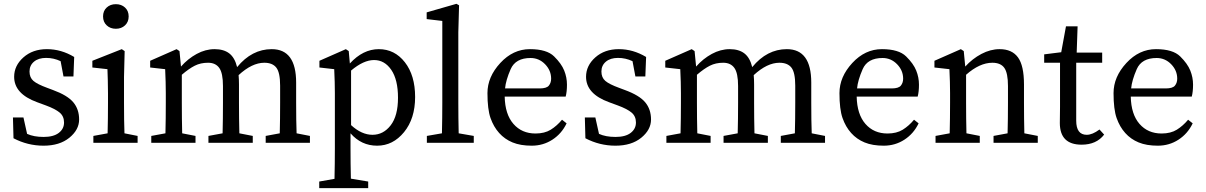

<svg xmlns="http://www.w3.org/2000/svg" viewBox="-20 -749 6323 1007"><path d="M228 -288.1 257.8 -276.9Q334 -249 364.5 -212.4Q395 -175.8 395 -122.1Q395 -68.4 343.8 -26.6Q292.5 15.1 208.5 15.1Q125 15.1 50.8 -23.9L47.9 -132.8H103L122.1 -46.9Q157.2 -30.8 209 -30.8Q260.7 -30.8 288.3 -52Q315.9 -73.2 315.9 -106.4Q315.9 -139.6 292.5 -158.9Q269 -178.2 221.2 -195.8L174.8 -212.9Q54.2 -256.8 54.2 -346.2Q54.2 -404.8 102.8 -448Q151.4 -491.2 226.1 -491.2Q300.8 -491.2 369.1 -450.2L365.2 -348.1H313L297.9 -428.2Q261.7 -445.3 221.7 -445.3Q181.6 -445.3 158.2 -425.5Q134.8 -405.8 134.8 -374Q134.8 -342.3 155.3 -324.7Q175.8 -307.1 228 -288.1Z M701.7 0H469.7V-36.1L544.4 -49.8Q546.4 -126 546.4 -210V-259.8Q546.4 -300.8 545.4 -328.4Q544.4 -356 543.5 -386.2L464.4 -395V-430.2L618.7 -491.2L633.8 -481L630.4 -345.2V-210Q630.4 -113.3 632.8 -49.8L701.7 -36.1ZM635.7 -616Q616.7 -598.1 587.6 -598.1Q558.6 -598.1 539.6 -616Q520.5 -633.8 520.5 -662.8Q520.5 -691.9 539.6 -709.5Q558.6 -727.1 587.6 -727.1Q616.7 -727.1 635.7 -709.5Q654.8 -691.9 654.8 -662.8Q654.8 -633.8 635.7 -616Z M1533.2 -315.9V-210Q1533.2 -113.3 1535.6 -49.8L1605.5 -36.1V0H1373.5V-36.1L1447.3 -49.8Q1449.2 -124 1449.2 -210V-299.8Q1449.2 -368.7 1429.2 -394.3Q1409.2 -419.9 1366.2 -419.9Q1301.8 -419.9 1231.4 -355Q1233.4 -332.5 1233.4 -306.2V-210Q1233.4 -126 1235.4 -49.8L1305.7 -36.1V0H1073.2V-36.1L1147.5 -49.8Q1149.4 -124 1149.4 -210V-297.9Q1149.4 -365.7 1129.9 -392.8Q1110.4 -419.9 1071.3 -419.9Q1032.2 -419.9 1001.7 -404.5Q971.2 -389.2 933.6 -356.9V-210Q933.6 -126 935.5 -49.8L1005.4 -36.1V0H773.4V-36.1L847.7 -49.8Q849.6 -126 849.6 -210V-261.2Q849.6 -315.4 846.2 -386.2L767.6 -395V-430.2L906.2 -491.2L921.4 -481L929.2 -399.9Q965.3 -440.9 1011.5 -466.1Q1057.6 -491.2 1105.5 -491.2Q1153.3 -491.2 1182.4 -469Q1211.4 -446.8 1223.6 -397Q1300.8 -491.2 1405.3 -491.2Q1533.2 -491.2 1533.2 -315.9Z M1818.4 27.8Q1818.4 107.9 1820.3 188L1911.1 203.1V237.8H1654.3V203.1L1734.4 189Q1736.3 106.9 1736.3 27.8V-261.2Q1736.3 -315.4 1732.9 -386.2L1655.3 -395V-430.2L1793.9 -491.2L1809.1 -481L1814.9 -416Q1883.8 -491.2 1966.8 -491.2Q2049.8 -491.2 2103.5 -422.4Q2157.2 -353.5 2157.2 -240.2Q2157.2 -127 2099.1 -55.9Q2041 15.1 1958 15.1Q1875 15.1 1818.4 -49.8ZM1821.3 -378.9V-92.8Q1876.5 -42 1933.6 -42Q1990.7 -42 2029.1 -91.8Q2067.4 -141.6 2067.4 -236.3Q2067.4 -331.1 2032.2 -382.6Q1997.1 -434.1 1941.9 -434.1Q1886.7 -434.1 1821.3 -378.9Z M2464.8 0H2218.8V-36.1L2297.9 -49.8Q2299.8 -131.8 2299.8 -210V-639.2L2217.8 -648.9V-684.1L2374 -729L2387.7 -721.2L2383.8 -579.1V-210Q2383.8 -129.9 2385.7 -49.8L2464.8 -36.1Z M2946.8 -242.2H2627Q2628.9 -149.4 2672.9 -99.1Q2716.8 -48.8 2788.6 -48.8Q2836.4 -48.8 2868.7 -68.8Q2900.9 -88.9 2927.7 -121.1L2951.7 -102.1Q2925.8 -47.9 2877.2 -16.4Q2828.6 15.1 2769 15.1Q2709.5 15.1 2668.2 -2Q2627 -19 2597.9 -51.5Q2568.8 -84 2552.7 -129.9Q2536.6 -175.8 2536.6 -260.7Q2536.6 -345.7 2603.8 -418.5Q2670.9 -491.2 2759.3 -491.2Q2847.7 -491.2 2886.2 -453.1Q2924.8 -415 2939.2 -378.9Q2953.6 -342.8 2953.6 -305.2Q2953.6 -267.6 2946.8 -242.2ZM2810.5 -285.2Q2846.7 -285.2 2858.6 -300Q2870.6 -314.9 2870.6 -336.4Q2870.6 -379.4 2838.9 -412.1Q2807.1 -444.8 2762.7 -444.8Q2684.1 -444.8 2658.4 -386.5Q2632.8 -328.1 2628.9 -285.2Z M3227.5 -288.1 3257.3 -276.9Q3333.5 -249 3364 -212.4Q3394.5 -175.8 3394.5 -122.1Q3394.5 -68.4 3343.3 -26.6Q3292 15.1 3208 15.1Q3124.5 15.1 3050.3 -23.9L3047.4 -132.8H3102.5L3121.6 -46.9Q3156.7 -30.8 3208.5 -30.8Q3260.3 -30.8 3287.8 -52Q3315.4 -73.2 3315.4 -106.4Q3315.4 -139.6 3292 -158.9Q3268.6 -178.2 3220.7 -195.8L3174.3 -212.9Q3053.7 -256.8 3053.7 -346.2Q3053.7 -404.8 3102.3 -448Q3150.9 -491.2 3225.6 -491.2Q3300.3 -491.2 3368.7 -450.2L3364.7 -348.1H3312.5L3297.4 -428.2Q3261.2 -445.3 3221.2 -445.3Q3181.2 -445.3 3157.7 -425.5Q3134.3 -405.8 3134.3 -374Q3134.3 -342.3 3154.8 -324.7Q3175.3 -307.1 3227.5 -288.1Z M4234.9 -315.9V-210Q4234.9 -113.3 4237.3 -49.8L4307.1 -36.1V0H4075.2V-36.1L4148.9 -49.8Q4150.9 -124 4150.9 -210V-299.8Q4150.9 -368.7 4130.9 -394.3Q4110.8 -419.9 4067.9 -419.9Q4003.4 -419.9 3933.1 -355Q3935.1 -332.5 3935.1 -306.2V-210Q3935.1 -126 3937 -49.8L4007.3 -36.1V0H3774.9V-36.1L3849.1 -49.8Q3851.1 -124 3851.1 -210V-297.9Q3851.1 -365.7 3831.5 -392.8Q3812 -419.9 3772.9 -419.9Q3733.9 -419.9 3703.4 -404.5Q3672.9 -389.2 3635.3 -356.9V-210Q3635.3 -126 3637.2 -49.8L3707 -36.1V0H3475.1V-36.1L3549.3 -49.8Q3551.3 -126 3551.3 -210V-261.2Q3551.3 -315.4 3547.9 -386.2L3469.2 -395V-430.2L3607.9 -491.2L3623 -481L3630.9 -399.9Q3667 -440.9 3713.1 -466.1Q3759.3 -491.2 3807.1 -491.2Q3855 -491.2 3884 -469Q3913.1 -446.8 3925.3 -397Q4002.4 -491.2 4106.9 -491.2Q4234.9 -491.2 4234.9 -315.9Z M4793 -242.2H4473.1Q4475.1 -149.4 4519 -99.1Q4563 -48.8 4634.8 -48.8Q4682.6 -48.8 4714.8 -68.8Q4747.1 -88.9 4773.9 -121.1L4797.9 -102.1Q4772 -47.9 4723.4 -16.4Q4674.8 15.1 4615.2 15.1Q4555.7 15.1 4514.4 -2Q4473.1 -19 4444.1 -51.5Q4415 -84 4398.9 -129.9Q4382.8 -175.8 4382.8 -260.7Q4382.8 -345.7 4450 -418.5Q4517.1 -491.2 4605.5 -491.2Q4693.8 -491.2 4732.4 -453.1Q4771 -415 4785.4 -378.9Q4799.8 -342.8 4799.8 -305.2Q4799.8 -267.6 4793 -242.2ZM4656.7 -285.2Q4692.9 -285.2 4704.8 -300Q4716.8 -314.9 4716.8 -336.4Q4716.8 -379.4 4685.1 -412.1Q4653.3 -444.8 4608.9 -444.8Q4530.3 -444.8 4504.6 -386.5Q4479 -328.1 4475.1 -285.2Z M5184.6 -419.9Q5118.2 -419.9 5046.9 -356.9V-210Q5046.9 -126 5048.8 -49.8L5118.7 -36.1V0H4886.7V-36.1L4960.9 -49.8Q4962.9 -126 4962.9 -210V-261.2Q4962.9 -315.4 4959.5 -386.2L4880.9 -395V-430.2L5019.5 -491.2L5034.7 -481L5042.5 -399.9Q5079.6 -440.9 5127.2 -466.1Q5174.8 -491.2 5222.7 -491.2Q5287.6 -491.2 5319.1 -448Q5350.6 -404.8 5350.6 -306.2V-210Q5350.6 -126 5352.5 -49.8L5422.9 -36.1V0H5190.9V-36.1L5264.6 -49.8Q5266.6 -124 5266.6 -210V-297.9Q5266.6 -365.7 5247.6 -392.8Q5228.5 -419.9 5184.6 -419.9Z M5539.6 -419.9H5456.5V-463.9L5545.9 -475.1L5570.8 -610.8H5631.8L5627 -473.1H5760.7V-419.9H5624.5V-116.2Q5624.5 -42 5679.7 -42Q5709.5 -42 5746.6 -69.8L5771 -43Q5730.5 9.8 5652.8 9.8Q5538.6 9.8 5538.6 -104L5539.6 -189Z M6230.5 -242.2H5910.6Q5912.6 -149.4 5956.5 -99.1Q6000.5 -48.8 6072.3 -48.8Q6120.1 -48.8 6152.3 -68.8Q6184.6 -88.9 6211.4 -121.1L6235.4 -102.1Q6209.5 -47.9 6160.9 -16.4Q6112.3 15.1 6052.7 15.1Q5993.2 15.1 5951.9 -2Q5910.6 -19 5881.6 -51.5Q5852.5 -84 5836.4 -129.9Q5820.3 -175.8 5820.3 -260.7Q5820.3 -345.7 5887.5 -418.5Q5954.6 -491.2 6043 -491.2Q6131.3 -491.2 6169.9 -453.1Q6208.5 -415 6222.9 -378.9Q6237.3 -342.8 6237.3 -305.2Q6237.3 -267.6 6230.5 -242.2ZM6094.2 -285.2Q6130.4 -285.2 6142.3 -300Q6154.3 -314.9 6154.3 -336.4Q6154.3 -379.4 6122.6 -412.1Q6090.8 -444.8 6046.4 -444.8Q5967.8 -444.8 5942.1 -386.5Q5916.5 -328.1 5912.6 -285.2Z"/></svg>

Font: SourceSerifPro-Regular
Style: Regular
Weight: 400
Designer: Frank Grießhammer
Foundry: Adobe Systems Incorporated
Version: Version 1.014;PS Version 1.0;hotconv 1.0.73;makeotf.lib2.5.5